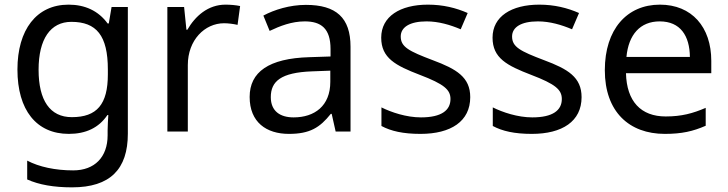

<svg xmlns="http://www.w3.org/2000/svg" viewBox="-20 -566 3131 826"><path d="M275 -546C137 -546 55 -438 55 -267C55 -92 137 10 276 10C349 10 405 -16 442 -71H446C445 -59 443 -21 443 -5V16C443 110 387 167 295 167C218 167 148 152 97 125V206C148 229 212 240 290 240C454 240 530 162 530 9V-536H460L448 -465H443C403 -520 345 -546 275 -546ZM287 -472C395 -472 444 -413 444 -267V-246C444 -117 397 -62 289 -62C195 -62 146 -134 146 -266C146 -398 197 -472 287 -472Z M950 -546C875 -546 820 -497 786 -438H782L772 -536H700V0H788V-286C788 -394 861 -466 944 -466C962 -466 985 -463 1002 -459L1013 -540C995 -544 970 -546 950 -546Z M1296 -545C1226 -545 1160 -524 1113 -499L1140 -433C1184 -454 1235 -474 1291 -474C1361 -474 1402 -444 1402 -355V-323L1311 -320C1136 -315 1054 -256 1054 -149C1054 -40 1126 10 1223 10C1313 10 1356 -17 1403 -76H1407L1424 0H1488V-365C1488 -490 1426 -545 1296 -545ZM1322 -259 1401 -262V-214C1401 -110 1333 -61 1243 -61C1185 -61 1145 -88 1145 -148C1145 -216 1188 -254 1322 -259Z M2003 -148C2003 -234 1944 -269 1842 -307C1739 -346 1704 -364 1704 -409C1704 -449 1743 -474 1815 -474C1867 -474 1917 -459 1962 -440L1992 -510C1942 -532 1886 -546 1821 -546C1701 -546 1620 -495 1620 -404C1620 -316 1682 -284 1786 -244C1891 -204 1918 -180 1918 -140C1918 -92 1880 -61 1791 -61C1728 -61 1663 -83 1621 -104V-24C1662 -2 1714 10 1789 10C1920 10 2003 -44 2003 -148Z M2482 -148C2482 -234 2423 -269 2321 -307C2218 -346 2183 -364 2183 -409C2183 -449 2222 -474 2294 -474C2346 -474 2396 -459 2441 -440L2471 -510C2421 -532 2365 -546 2300 -546C2180 -546 2099 -495 2099 -404C2099 -316 2161 -284 2265 -244C2370 -204 2397 -180 2397 -140C2397 -92 2359 -61 2270 -61C2207 -61 2142 -83 2100 -104V-24C2141 -2 2193 10 2268 10C2399 10 2482 -44 2482 -148Z M2819 -546C2677 -546 2582 -440 2582 -264C2582 -85 2687 10 2840 10C2913 10 2961 -1 3016 -25V-102C2960 -78 2912 -65 2844 -65C2737 -65 2676 -130 2673 -251H3040V-304C3040 -450 2956 -546 2819 -546ZM2818 -474C2907 -474 2947 -412 2948 -321H2675C2684 -417 2734 -474 2818 -474Z"/></svg>

Font: Noto Sans Sinhala UI
Style: Regular
Weight: 400
Designer: Jelle Bosma - Monotype Design Team
Foundry: Monotype Imaging Inc.
Version: Version 2.006